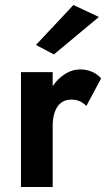

<svg xmlns="http://www.w3.org/2000/svg" viewBox="-20 -749 430 769"><path d="M376 -681 196 -531 124 -569 274 -729ZM326 -325Q313 -337 299.5 -343.5Q286 -350 266 -350Q229 -350 210 -321.5Q191 -293 191 -244V0H64V-460H191V-404Q212 -435 241 -453Q270 -471 301 -471Q326 -471 348.5 -461.5Q371 -452 385 -435Z"/></svg>

Font: Jost* Semi
Style: Regular
Weight: 600
Version: Version 3.7